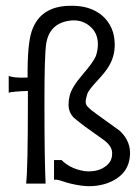

<svg xmlns="http://www.w3.org/2000/svg" viewBox="-20 -631 475 661"><path d="M427 -91Q422 -41 378 -14Q339 10 285 10Q277 10 259 8Q224 3 192 -8Q176 -14 166 -12V-80H192Q219 -53 260 -44Q272 -41 285 -41Q318 -41 340 -56Q366 -73 366 -101Q368 -127 336 -150L273 -195Q240 -220 234 -226Q216 -244 216 -271Q216 -286 220 -302Q227 -331 265 -375Q302 -418 310 -438Q317 -458 317 -479Q317 -518 288.5 -541.5Q260 -565 221 -560Q150 -551 139 -480Q133 -442 133 -281Q133 -79 137 1H70Q76 -50 76 -280V-318Q24 -316 10 -312V-370Q25 -362 75 -364Q74 -478 89 -523Q118 -610 221 -611Q289 -613 331 -578Q375 -540 375 -477Q375 -436 354 -402Q344 -384 313 -351Q287 -323 281 -309Q275 -291 275 -280Q275 -275 277 -270.5Q279 -266 284 -261.5Q289 -257 292 -254Q295 -251 303 -245.5Q311 -240 313 -238Q340 -219 392 -181Q433 -143 427 -91Z"/></svg>

Font: GFS Neohellenic Rg
Style: Regular
Weight: 400
Designer: Takis Katsoulidis and George D. Matthiopoulos
Foundry: Takis Katsoulidis and George D. Matthiopoulos
Version: Version 1.0